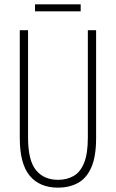

<svg xmlns="http://www.w3.org/2000/svg" viewBox="-20 -853 533 883"><path d="M422 -218Q422 -132 399.5 -82Q377 -32 337.5 -11Q298 10 247 10Q162 10 116.5 -45Q71 -100 71 -218V-714H109V-221Q109 -115 145.5 -70.5Q182 -26 247 -26Q288 -26 319 -44Q350 -62 367 -104.5Q384 -147 384 -221V-714H422ZM351 -833V-801H141V-833Z"/></svg>

Font: Noto Sans Lao ExtraCondensed ExtraLight
Style: Regular
Weight: 200
Width: 2
Designer: Monotype Design Team
Foundry: Monotype Imaging Inc.
Version: Version 2.003; ttfautohint (v1.8.4.7-5d5b)